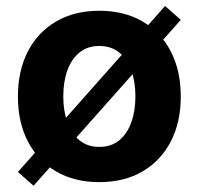

<svg xmlns="http://www.w3.org/2000/svg" viewBox="-20 -585 650 628"><path d="M304.7 10.7Q223.1 10.7 163.3 -24.4Q103.5 -59.6 71 -122.6Q38.6 -185.5 38.6 -269Q38.6 -353.5 71 -416.5Q103.5 -479.5 163.3 -514.6Q223.1 -549.8 304.7 -549.8Q386.7 -549.8 446.5 -514.6Q506.3 -479.5 538.8 -416.5Q571.3 -353.5 571.3 -269Q571.3 -185.5 538.8 -122.6Q506.3 -59.6 446.5 -24.4Q386.7 10.7 304.7 10.7ZM304.7 -104.5Q343.8 -104.5 369.9 -126Q396 -147.5 409.4 -184.8Q422.9 -222.2 422.9 -269.5Q422.9 -317.9 409.4 -355Q396 -392.1 369.9 -413.3Q343.8 -434.6 304.7 -434.6Q266.1 -434.6 240 -413.3Q213.9 -392.1 200.4 -355Q187 -317.9 187 -269.5Q187 -222.2 200.4 -184.8Q213.9 -147.5 240 -126Q266.1 -104.5 304.7 -104.5ZM89.8 22.5 38.6 -22.5 520 -565.4 571.3 -520Z"/></svg>

Font: Inter 16pt
Style: Bold
Weight: 700
Version: Version 4.001;git-66647c0bb